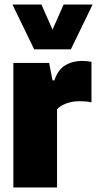

<svg xmlns="http://www.w3.org/2000/svg" viewBox="-20 -828 429 848"><path d="M39 0V-550H197L212 -473H220Q236.5 -521 268.8 -540Q301 -559 343 -559Q353.5 -559 364.8 -557.8Q376 -556.5 384 -555V-376Q371.5 -379 356.8 -380Q342 -381 330 -381Q299.5 -381 272.5 -371Q245.5 -361 232 -345V0ZM131 -610 35 -808H163L212 -697L261 -808H389L293 -610Z"/></svg>

Font: Encode Sans Condensed Condensed Black
Style: Regular
Weight: 900
Width: 3
Designer: Multiple Designers
Foundry: Impallari Type
Version: Version 3.000; ttfautohint (v1.8.3) -l 8 -r 50 -G 200 -x 14 